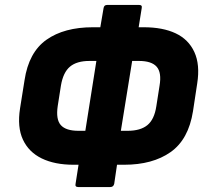

<svg xmlns="http://www.w3.org/2000/svg" viewBox="-20 -734 827 775"><path d="M277 -69Q201 -69 148.5 -94.5Q96 -120 72.5 -170.5Q49 -221 61 -297L79 -410Q96 -523 167.5 -573.5Q239 -624 355 -624H560Q637 -624 689 -599.5Q741 -575 764.5 -524Q788 -473 776 -397L759 -285Q741 -171 668.5 -120Q596 -69 481 -69ZM297 -206H495Q547 -206 575 -229Q603 -252 611 -305L624 -388Q633 -441 612.5 -464.5Q592 -488 541 -488H341Q290 -488 262.5 -465Q235 -442 226 -389L213 -306Q205 -252 225.5 -229Q246 -206 297 -206ZM296 21Q282 21 285 8L300 -88L314 -140L379 -551L381 -601L398 -701Q400 -714 412 -714H542Q555 -714 552 -701L536 -601L524 -553L457 -139L455 -87L441 8Q438 21 425 21Z"/></svg>

Font: Sofia Sans Semi Condensed Black
Style: Italic
Weight: 900
Italic angle: -9°
Version: Version 4.100